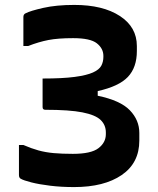

<svg xmlns="http://www.w3.org/2000/svg" viewBox="-20 -740 640 780"><path d="M282 -720Q398 -720 467 -675Q536 -630 536 -553V-533Q536 -466 499.5 -427.5Q463 -389 377 -370V-351Q469 -332 507.5 -292Q546 -252 546 -200V-169Q546 -78 474.5 -29Q403 20 281 20Q229 20 184 14.5Q139 9 107.5 1Q76 -7 64 -14Q57 -18 57 -29V-151H75Q107 -137 136 -129Q165 -121 198.5 -118Q232 -115 276 -115Q350 -115 380 -138Q410 -161 410 -195V-202Q410 -232 389 -252.5Q368 -273 315 -283.5Q262 -294 164 -294Q153 -294 153 -305V-421Q234 -421 283 -427.5Q332 -434 357.5 -445.5Q383 -457 391.5 -473Q400 -489 400 -509V-513Q400 -543 373.5 -564Q347 -585 277 -585Q216 -585 177 -577.5Q138 -570 94 -553H75V-671Q75 -682 84 -686Q103 -696 156 -708Q209 -720 282 -720Z"/></svg>

Font: Recursive Sn Lnr St
Style: Bold
Weight: 700
Version: Version 1.079;hotconv 1.0.112;makeotfexe 2.5.65598; ttfautoh